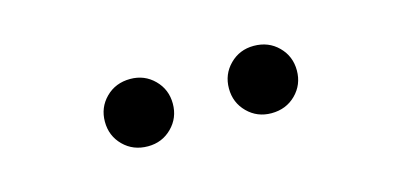

<svg xmlns="http://www.w3.org/2000/svg" viewBox="-29 -868 658 314"><g transform="rotate(-15 300.0 -711.0)"><path d="M195 -654Q170 -654 153.5 -670.5Q137 -687 137 -711Q137 -735 153.5 -751.5Q170 -768 195 -768Q219 -768 235.5 -751.5Q252 -735 252 -711Q252 -687 235.5 -670.5Q219 -654 195 -654ZM404 -654Q380 -654 363.5 -670.5Q347 -687 347 -711Q347 -735 363.5 -751.5Q380 -768 404 -768Q429 -768 445.5 -751.5Q462 -735 462 -711Q462 -687 445.5 -670.5Q429 -654 404 -654Z"/></g></svg>

Font: Wlorlttqgufhjawjgtejqphaquk
Style: Regular
Weight: 400
Monospace: yes
Designer: Carrois Corporate & Edenspiekermann
Foundry: Carrois Corporate GbR & Edenspiekermann AG
Version: Version 2.001